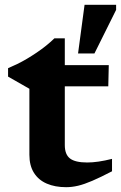

<svg xmlns="http://www.w3.org/2000/svg" viewBox="-20 -765 502 797"><path d="M249 -162.5Q249 -123.5 270.8 -107Q292.5 -90.5 342 -90.5Q363.5 -90.5 389.2 -94.2Q415 -98 445 -105.5V-54Q397 -29 363.2 -14.5Q329.5 0 304 6Q278.5 12 254.5 12Q208.5 12 174.2 -2.8Q140 -17.5 121 -47.5Q102 -77.5 102 -122.5V-396.5L13.5 -447V-482Q31.5 -489.5 51.5 -499.2Q71.5 -509 91.8 -521Q112 -533 132 -546.5Q152 -560 170.8 -575Q189.5 -590 206 -606H249V-480.5ZM190 -406.5 192 -494.5H431.5L429.5 -406.5ZM304 -543 331 -745H462V-724L372 -543Z"/></svg>

Font: Newsreader 9pt SemiBold
Style: Regular
Weight: 600
Designer: Hugues Gentile
Foundry: Production Type
Version: Version 1.003